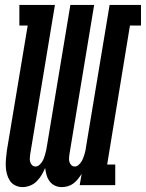

<svg xmlns="http://www.w3.org/2000/svg" viewBox="-20 -755 595 783"><path d="M72 8Q56 8 42 1Q28 -6 20 -18.5Q12 -31 8 -46Q4 -61 3.5 -77Q3 -93 4.5 -109Q6 -125 8 -141L93 -651H59V-735H204L103 -125Q102 -117 101.5 -109Q101 -101 103.5 -93.5Q106 -86 111.5 -81Q117 -76 125 -76Q133 -76 140 -82Q147 -88 151.5 -95Q156 -102 159 -110Q162 -118 164 -125.5Q166 -133 168 -141Q170 -149 171 -157L267 -735H364L263 -125Q262 -117 261.5 -109Q261 -101 263.5 -93.5Q266 -86 271.5 -81Q277 -76 285 -76Q293 -76 300 -82Q307 -88 311.5 -95Q316 -102 319 -110Q322 -118 324.5 -125.5Q327 -133 328.5 -141Q330 -149 331 -157L427 -735H555V-651H510L417 -84H450V0H305L313 -46Q306 -35 298 -25Q290 -15 279.5 -7Q269 1 256.5 4.5Q244 8 232 8Q217 8 204 2Q191 -4 182.5 -15.5Q174 -27 170 -41Q166 -55 164 -70Q158 -55 149.5 -41Q141 -27 129.5 -15.5Q118 -4 102.5 2Q87 8 72 8Z"/></svg>

Font: Iosevka Curly Slab SmBdObl
Style: Regular
Weight: 600
Italic angle: -9°
Monospace: yes
Designer: Belleve Invis
Foundry: Belleve Invis
Version: Version 11.0.0; ttfautohint (v1.8.3)